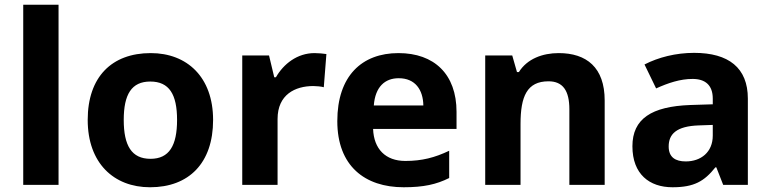

<svg xmlns="http://www.w3.org/2000/svg" viewBox="-20 -780 3250 810"><path d="M227 0V-760H78V0Z M879 -274C879 -455 769 -556 616 -556C451 -556 350 -455 350 -274C350 -92 460 10 613 10C777 10 879 -92 879 -274ZM502 -274C502 -382 535 -436 614 -436C694 -436 727 -382 727 -274C727 -166 694 -110 615 -110C535 -110 502 -166 502 -274Z M1307 -556C1234 -556 1176 -510 1144 -454H1137L1115 -546H1002V0H1151V-278C1151 -381 1225 -417 1302 -417C1315 -417 1336 -415 1346 -412L1357 -552C1345 -554 1322 -556 1307 -556Z M1661 -556C1507 -556 1403 -460 1403 -269C1403 -80 1519 10 1683 10C1767 10 1821 -2 1875 -29V-144C1814 -115 1760 -101 1690 -101C1606 -101 1557 -152 1554 -236H1906V-308C1906 -467 1812 -556 1661 -556ZM1662 -450C1732 -450 1765 -401 1766 -335H1557C1563 -414 1604 -450 1662 -450Z M2337 -556C2269 -556 2204 -532 2169 -476H2161L2141 -546H2027V0H2176V-257C2176 -373 2203 -437 2294 -437C2355 -437 2382 -397 2382 -319V0H2531V-356C2531 -496 2454 -556 2337 -556Z M2908 -557C2831 -557 2757 -538 2699 -508L2748 -407C2799 -430 2849 -447 2902 -447C2955 -447 2987 -421 2987 -364V-340L2892 -337C2729 -331 2648 -279 2648 -163C2648 -45 2720 10 2817 10C2908 10 2951 -15 2998 -74H3002L3031 0H3135V-364C3135 -494 3054 -557 2908 -557ZM2929 -251 2987 -253V-208C2987 -138 2937 -99 2873 -99C2830 -99 2801 -116 2801 -162C2801 -214 2833 -248 2929 -251Z"/></svg>

Font: Noto Kufi Arabic
Style: Bold
Weight: 700
Designer: Monotype Design Team, David Williams, Khaled Hosny
Foundry: Google LLC
Version: Version 2.109